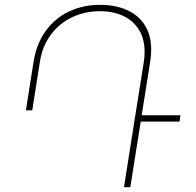

<svg xmlns="http://www.w3.org/2000/svg" viewBox="-20 -780 817 800"><path d="M728 -273.4H566.4L522.9 0H496.6L542 -288.1L543.9 -299.8L579.1 -521Q582.5 -541.5 582.5 -563.5Q582.5 -617.7 559.1 -655.8Q535.6 -693.8 493.7 -713.6Q451.7 -733.4 396.5 -733.4Q334.5 -733.4 281.2 -708.5Q228 -683.6 192.1 -635.7Q156.2 -587.9 146 -521L114.3 -320.3H87.9L119.6 -521Q131.8 -598.6 171.4 -652.3Q210.9 -706.1 269.3 -732.9Q327.6 -759.8 396.5 -759.8Q460.4 -759.8 508.5 -738.5Q556.6 -717.3 583.3 -675.3Q609.9 -633.3 609.9 -571.8Q609.9 -548.3 605.5 -521L570.3 -299.8H731.9Z"/></svg>

Font: Mardoto Thin
Style: Italic
Weight: 250
Italic angle: -12°
Designer: Christian Robertson, Vahan Hovhannisyan
Foundry: Google
Version: Version 1.000